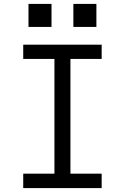

<svg xmlns="http://www.w3.org/2000/svg" viewBox="-20 -964 640 984"><path d="M99 0V-74H259V-662H99V-735H501V-662H341V-74H501V0ZM356 -826V-944H474V-826ZM126 -826V-944H244V-826Z"/></svg>

Font: Nova Nerd Font
Style: Regular
Weight: 400
Designer: Belleve Invis
Foundry: Belleve Invis
Version: Version 24.1.4; ttfautohint (v1.8.4);Nerd Fonts 3.1.1